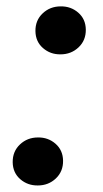

<svg xmlns="http://www.w3.org/2000/svg" viewBox="-20 -564 318 590"><path d="M19 -65.4Q18.6 -98.6 41.3 -120.1Q64 -141.6 96.7 -141.6Q127.9 -142.1 150.6 -122.3Q173.3 -102.5 173.8 -70.3Q174.3 -37.1 151.6 -15.6Q128.9 5.9 96.2 5.9Q64.9 6.3 42.2 -13.4Q19.5 -33.2 19 -65.4ZM88.9 -468.3Q88.4 -501.5 111.1 -522.9Q133.8 -544.4 166.5 -544.4Q197.8 -544.9 220.5 -525.1Q243.2 -505.4 243.7 -473.1Q244.1 -439.9 221.4 -418.5Q198.7 -397 166 -397Q134.8 -396.5 112.1 -416.3Q89.4 -436 88.9 -468.3Z"/></svg>

Font: Roboto
Style: Bold Italic
Weight: 700
Italic angle: -12°
Designer: Christian Robertson
Foundry: Google
Version: Version 3.0